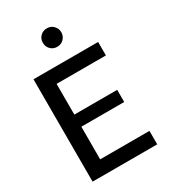

<svg xmlns="http://www.w3.org/2000/svg" viewBox="-220 -1030 1008 1137"><g transform="rotate(-30 284.0 -461.0)"><path d="M69 -700H511V-608H174V-398H467V-315H174V-92H511V0H69ZM243 -904Q261 -922 288 -922Q315 -922 333 -903.5Q351 -885 351 -859Q351 -833 333 -814.5Q315 -796 288 -796Q261 -796 243 -814Q225 -832 225 -859Q225 -886 243 -904Z"/></g></svg>

Font: Lopes Sans Medium
Style: Regular
Weight: 500
Designer: Gabriel Lam, Diego Maldonado
Foundry: TypeRant, Foresti Design
Version: Version 4.000